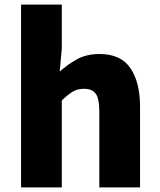

<svg xmlns="http://www.w3.org/2000/svg" viewBox="-20 -819 698 839"><path d="M72 0V-799H250V-607L241 -506Q272 -535 314.5 -559Q357 -583 415 -583Q508 -583 550 -521Q592 -459 592 -352V0H414V-330Q414 -389 398 -410Q382 -431 348 -431Q318 -431 297 -418Q276 -405 250 -380V0Z"/></svg>

Font: Noto Sans SC Thin Black
Style: Regular
Weight: 900
Version: Version 2.004-H2;hotconv 1.0.118;makeotfexe 2.5.65603